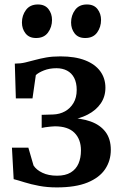

<svg xmlns="http://www.w3.org/2000/svg" viewBox="-20 -806 538 836"><path d="M227 10Q185 10 149.8 3.2Q114.5 -3.5 86.8 -12.2Q59 -21 39.5 -26L32 -163H103.5L126 -85.5Q138 -66.5 164.5 -53.8Q191 -41 228.5 -41Q265 -41 288 -55Q311 -69 321.8 -93.8Q332.5 -118.5 332.5 -151Q332.5 -199.5 304.2 -227.8Q276 -256 219 -256Q213 -256 200.8 -254.8Q188.5 -253.5 177.2 -252Q166 -250.5 161.5 -249V-306L211.5 -307.5Q240 -308.5 263 -321.2Q286 -334 300 -357.5Q314 -381 314 -414.5Q314 -445.5 303 -466.8Q292 -488 272 -498.5Q252 -509 226 -509Q195.5 -509 171.5 -499.5Q147.5 -490 136 -479L121.5 -377.5H49L44.5 -529Q69 -529 90 -534Q111 -539 133 -545Q155 -551 181.5 -555.8Q208 -560.5 243 -560.5Q307 -560.5 350.5 -543.5Q394 -526.5 416.5 -495.8Q439 -465 439 -424Q439 -385.5 418.8 -355.8Q398.5 -326 361.8 -307Q325 -288 275 -281L277 -292.5Q333 -292 374.8 -277Q416.5 -262 439.5 -231.5Q462.5 -201 462.5 -153.5Q462.5 -106.5 437.8 -69.5Q413 -32.5 361 -11.2Q309 10 227 10ZM136.5 -640.5Q107 -640.5 91.2 -660.5Q75.5 -680.5 75.5 -708Q75.5 -739 93.2 -762.8Q111 -786.5 144.5 -786.5H145.5Q175.5 -786.5 191 -766.5Q206.5 -746.5 206.5 -719Q206.5 -688 189 -664.2Q171.5 -640.5 137.5 -640.5ZM350.5 -640.5Q320.5 -640.5 305 -660.5Q289.5 -680.5 289.5 -708Q289.5 -739 307 -762.8Q324.5 -786.5 358 -786.5H359Q389 -786.5 404.5 -766.5Q420 -746.5 420 -719Q420 -688 402.8 -664.2Q385.5 -640.5 351.5 -640.5Z"/></svg>

Font: Merriweather 36pt SemiBold
Style: Regular
Weight: 600
Version: Version 2.100